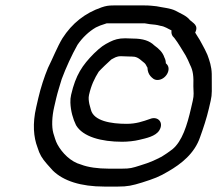

<svg xmlns="http://www.w3.org/2000/svg" viewBox="-20 -669 800 707"><path d="M611.6 -557C610.4 -549 611.8 -542 615.7 -536L622.1 -529C637.3 -509.3 650.4 -485.7 663.4 -465C668.2 -456.9 675.8 -440.4 679.5 -431C691.7 -407.4 693.1 -387 692 -351C692.4 -329.6 694.9 -319.9 689.8 -298L683.1 -269C669.3 -209 651.1 -148.8 614.5 -119L595.2 -105C587.5 -100.3 580.8 -96 575.2 -92C546 -77.3 534.7 -71.7 496.9 -60C466.4 -50.2 458.7 -48 430.1 -48H379.1C341.6 -48 304 -52.9 278.5 -63C240.3 -73.1 208.7 -105.8 191.6 -137C184.7 -149.1 180.6 -165.8 176.3 -179C169.8 -203.2 171.3 -239.7 179.5 -275L186.9 -307C192 -329.1 201.2 -357.2 207.3 -378C222.6 -419.1 244.2 -466.5 265.4 -504C283.4 -530.4 307 -552.9 333.1 -568L348.8 -575C357 -577.9 364.3 -580.4 372.6 -583H513.6L531.9 -580L551.4 -578C557.3 -577.3 563.6 -576 570.5 -574C587.3 -571.8 599.6 -562.3 611.6 -557ZM698.7 -549C712.6 -576.4 690.1 -584.4 679.4 -595C666.6 -611.6 644.5 -619.2 625.4 -630C606.1 -639.2 580.3 -640.9 556.1 -646L536.6 -648C528.8 -648.7 520.8 -649 512.8 -649H397.8C379.1 -649 369.3 -647.1 354.2 -642C293 -620.9 245.5 -583.4 209.9 -528C191.1 -496.9 173.8 -453.2 156.7 -419C143.3 -386.9 129.9 -346.1 121.1 -308L113.3 -274C99.2 -213.3 103.7 -163.5 118.1 -126C125.7 -100.8 134.6 -85.9 153 -65L174.5 -41C213.5 -2.7 277.7 18 363.8 18H414.8C449.7 18 466.3 14.4 503.3 3C547.1 -10.9 566.9 -18.2 599.8 -38C646.5 -65 696.7 -103.5 717.1 -165C728.2 -195.5 741 -234 749.1 -269L755.8 -298C758.6 -310 759.9 -321.7 759.9 -333C759.6 -347.2 760.2 -384.2 759.7 -397C759.1 -423.9 751.5 -446.1 743.8 -467L734.4 -487C727.9 -500.2 722 -509.4 715.5 -522L706.7 -536C704.8 -539.3 702.2 -543.7 698.7 -549ZM594.7 -432 590.7 -436C590.5 -444 588.8 -451 585.5 -457C578.9 -477.3 564.7 -489.7 547.9 -502C531 -518.6 506.7 -527 469.7 -527C459.8 -527.7 450.2 -528 440.9 -528C416.7 -528 401.1 -523 384.9 -515C362 -503.4 352.2 -497.2 326 -472C283.5 -429.1 258.8 -393.3 241.9 -320C239.7 -310.7 238.8 -301 239.2 -291C240.3 -260.4 248.9 -230.4 260 -208C285.2 -165.1 353.4 -147 429.9 -147C450.4 -147 475.9 -149.7 492.6 -154C518.2 -160.1 553.1 -167 566.6 -189C584.7 -218.3 560.7 -242.8 532.3 -231C506.1 -221.9 481.4 -213 446.2 -213C387.9 -213 325.8 -223.8 315 -264L309 -286C306.9 -297.4 305.1 -307.9 307.9 -320C316.1 -355.7 328 -380.4 343.5 -405C348 -410.7 382.6 -444.1 389.9 -450C402.4 -456.3 408.5 -462 425.7 -462C435 -462 444.6 -461.7 454.4 -461C461.8 -461 468.7 -460.7 475.2 -460C491.3 -457.2 501.3 -444.7 511.9 -437C517.1 -432.9 519.5 -424.6 523 -420C523.4 -407.3 527 -397 533.8 -389C540.5 -381.8 547.5 -374 561 -374.5C590.3 -375.6 611.8 -412.6 594.7 -432Z"/></svg>

Font: HoneyBee
Style: RegIt
Weight: 400
Foundry: Cannot Into Space Fonts
Version: Version 0.89